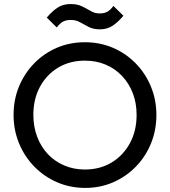

<svg xmlns="http://www.w3.org/2000/svg" viewBox="-20 -911 834 941"><path d="M398 10Q324 10 260.1 -17.6Q196.2 -45.2 148.2 -94.4Q100.2 -143.5 73.4 -208.5Q46.5 -273.5 46.5 -348Q46.5 -422.8 73.2 -487.2Q100 -551.8 147.6 -600.6Q195.2 -649.5 258.6 -676.8Q322 -704 396 -704Q470 -704 533.5 -676.8Q597 -649.5 644.9 -600.6Q692.8 -551.8 719.6 -486.8Q746.5 -421.8 746.5 -347Q746.5 -272.5 719.8 -207.5Q693 -142.5 645.4 -93.9Q597.8 -45.2 534.5 -17.6Q471.2 10 398 10ZM396 -80.2Q470.5 -80.2 527.4 -114.8Q584.2 -149.2 616.9 -209.6Q649.5 -270 649.5 -348Q649.5 -406 630.8 -454.5Q612 -503 578 -538.9Q544 -574.8 497.9 -594.2Q451.8 -613.8 396 -613.8Q322.2 -613.8 265.4 -579.8Q208.5 -545.8 176 -485.9Q143.5 -426 143.5 -348Q143.5 -290 162.2 -240.6Q181 -191.2 214.6 -155.6Q248.2 -120 294.8 -100.1Q341.2 -80.2 396 -80.2ZM469.5 -767.2Q437.2 -767.2 414.6 -779Q392 -790.8 372.1 -802Q352.2 -813.2 327.5 -813.2Q301.8 -813.2 286.8 -803.9Q271.8 -794.5 258.2 -776.5L209.2 -824.8Q234.5 -855 261.4 -873.1Q288.2 -891.2 326 -891.2Q359 -891.2 381.9 -880Q404.8 -868.8 424.8 -857Q444.8 -845.2 468 -845.2Q493.2 -845.2 508.1 -854.6Q523 -864 535.8 -882L584.8 -833.8Q559.5 -803.5 532.8 -785.4Q506 -767.2 469.5 -767.2Z"/></svg>

Font: Outfit Thin
Style: Regular
Weight: 100
Designer: Rodrigo Fuenzalida
Foundry: fragTYPE
Version: Version 1.100;gftools[0.9.27]